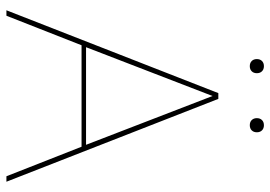

<svg xmlns="http://www.w3.org/2000/svg" viewBox="-142 -700 842 598"><g transform="rotate(90 279.0 -401.0)"><path d="M546 0H529L437 -234H121L29 0H12L270 -660H288ZM127 -248H431L279 -642ZM186 -802Q196 -802 202 -796Q208 -790 208 -780Q208 -770 202 -764Q196 -758 186 -758Q176 -758 170 -764Q164 -770 164 -780Q164 -790 170 -796Q176 -802 186 -802ZM370 -802Q380 -802 386 -796Q392 -790 392 -780Q392 -770 386 -764Q380 -758 370 -758Q360 -758 354 -764Q348 -770 348 -780Q348 -790 354 -796Q360 -802 370 -802Z"/></g></svg>

Font: Kantumruy Pro Thin
Style: Regular
Weight: 250
Version: Version 1.002